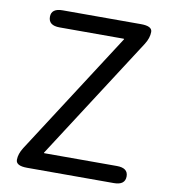

<svg xmlns="http://www.w3.org/2000/svg" viewBox="-82 -804 768 874"><g transform="rotate(10 301.5 -367.0)"><path d="M102 0Q50 0 50 -28Q50 -55 69 -85L434 -651Q437 -655 432 -655H137Q85 -655 85 -695Q85 -734 137 -734H499Q551 -734 551 -707Q551 -679 532 -649L167 -83Q164 -79 169 -79H503Q555 -79 555 -40Q555 0 503 0Z"/></g></svg>

Font: Resource Han Rounded KR
Style: Regular
Weight: 400
Designer: Cyano Hao (round all glyphs); Ryoko NISHIZUKA 西塚涼子 (kana, bopomofo & ideographs); Paul D. Hunt (Latin, Greek & Cyrillic)
Foundry: Cyano Hao
Version: 0.990